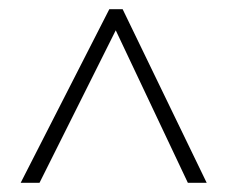

<svg xmlns="http://www.w3.org/2000/svg" viewBox="-20 -735 494 418"><path d="M25 -337H66L232 -669L389 -337H430L247 -715H218Z"/></svg>

Font: Noto Sans Thai Looped Condensed ExtraLight
Style: Regular
Weight: 200
Width: 3
Designer: Sasikarn Vongin, Ben Mitchell
Foundry: The Fontpad Ltd
Version: Version 1.001